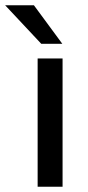

<svg xmlns="http://www.w3.org/2000/svg" viewBox="-66 -710 335 730"><path d="M90.8 -543.5 -46.4 -689.9H63L170.9 -543.5ZM77.1 0V-487.8H171.9V0Z"/></svg>

Font: HK Grotesk Medium
Style: Regular
Weight: 500
Designer: Alfredo Marco Pradil and Stefan Peev
Foundry: Hanken Design Co.
Version: Version 1.045;PS 001.045;hotconv 1.0.88;makeotf.lib2.5.64775